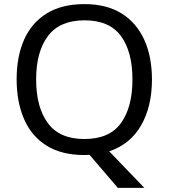

<svg xmlns="http://www.w3.org/2000/svg" viewBox="-20 -796 821 935"><path d="M720 -409Q720 -278 667.5 -186Q615 -94 512 -59L683 119H554L416 -42Q410 -42 403.5 -41.5Q397 -41 391 -41Q280 -41 206.5 -87Q133 -133 97 -216.5Q61 -300 61 -410Q61 -520 97 -602Q133 -684 206.5 -730Q280 -776 392 -776Q499 -776 572 -730.5Q645 -685 682.5 -602.5Q720 -520 720 -409ZM156 -409Q156 -274 213 -196.5Q270 -119 391 -119Q513 -119 569 -196.5Q625 -274 625 -409Q625 -544 569 -620.5Q513 -697 392 -697Q271 -697 213.5 -620.5Q156 -544 156 -409Z"/></svg>

Font: Noto Sans Tamil UI
Style: Regular
Weight: 400
Designer: Jelle Bosma - Monotype Design Team
Foundry: Monotype Imaging Inc.
Version: Version 2.004; ttfautohint (v1.8.4.7-5d5b)